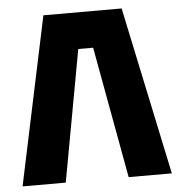

<svg xmlns="http://www.w3.org/2000/svg" viewBox="-51 -748 746 797"><g transform="rotate(-5 322.0 -350.0)"><path d="M485 -700 633 0H453L353 -548H291L191 0H11L159 -700Z"/></g></svg>

Font: Tektur
Style: Bold
Weight: 700
Designer: Adam Jagosz
Foundry: Adam Jagosz
Version: Version 1.005;gftools[0.9.30]